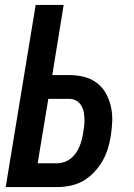

<svg xmlns="http://www.w3.org/2000/svg" viewBox="-20 -755 540 775"><path d="M3 0 124 -735H237L191 -452H259Q290 -452 318.5 -445Q347 -438 370 -421Q393 -404 407 -379Q421 -354 427.5 -325.5Q434 -297 433 -266.5Q432 -236 427 -206Q423 -180 415 -154Q407 -128 393 -104Q379 -80 359 -59Q339 -38 315 -24.5Q291 -11 264.5 -5.5Q238 0 212 0ZM132 -96H212Q226 -96 240 -101Q254 -106 266 -115.5Q278 -125 287 -138Q296 -151 301.5 -165Q307 -179 310.5 -193Q314 -207 316 -221Q318 -233 319.5 -245Q321 -257 321 -268Q321 -284 318.5 -299.5Q316 -315 308.5 -328Q301 -341 288 -348.5Q275 -356 259 -356H175Z"/></svg>

Font: Iosevka Oblique
Style: Bold
Weight: 700
Italic angle: -9°
Monospace: yes
Designer: Belleve Invis
Foundry: Belleve Invis
Version: Version 32.5.0; ttfautohint (v1.8.4)